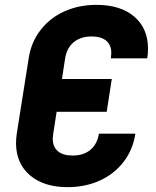

<svg xmlns="http://www.w3.org/2000/svg" viewBox="-20 -760 640 790"><path d="M436 -520Q438 -536 438 -541Q438 -575 417 -592.5Q396 -610 357 -610Q312 -610 283.5 -586.5Q255 -563 248 -520L235 -435H440L419 -300H213L199 -210Q197 -196 197 -190Q197 -156 218 -138Q239 -120 279 -120Q324 -120 352 -143.5Q380 -167 387 -210H537Q527 -144 488.5 -94Q450 -44 390.5 -17Q331 10 258 10Q160 10 103 -39Q46 -88 46 -171Q46 -189 49 -210L98 -520Q108 -586 146.5 -636Q185 -686 244.5 -713Q304 -740 377 -740Q476 -740 532.5 -691.5Q589 -643 589 -560Q589 -541 586 -520Z"/></svg>

Font: JetBrains Mono Extra Bold
Style: Italic
Weight: 800
Italic angle: -9°
Monospace: yes
Designer: Philipp Nurullin, Konstantin Bulenkov
Foundry: JetBrains
Version: 2.002